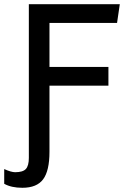

<svg xmlns="http://www.w3.org/2000/svg" viewBox="-45 -706 615 912"><path d="M-25 167V97Q8 112 27 112Q64 112 78 96.5Q92 81 92 44V-686H524L511 -597H190V-388H470V-299H190V15Q190 105 160 145.5Q130 186 61 186Q9 186 -25 167Z"/></svg>

Font: Chivo
Style: Regular
Weight: 400
Designer: Hector Gatti
Foundry: Omnibus-Type
Version: Version 1.007;PS 001.007;hotconv 1.0.88;makeotf.lib2.5.64775